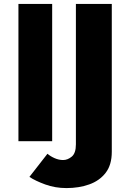

<svg xmlns="http://www.w3.org/2000/svg" viewBox="-20 -720 664 979"><path d="M222 64Q237 77 258.5 86.5Q280 96 302 96Q325 96 346 78.5Q367 61 367 16V-700H550V54Q550 121 518.5 161.5Q487 202 434.5 220.5Q382 239 319 239Q261 239 210.5 220.5Q160 202 130 182ZM74 -700H246V0H74Z"/></svg>

Font: Jost*
Style: Bold
Weight: 700
Version: Version 3.7